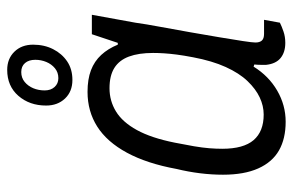

<svg xmlns="http://www.w3.org/2000/svg" viewBox="-160 -641 813 533"><g transform="rotate(-90 246.5 -374.5)"><path d="M175 12Q128 12 95.5 -6.5Q63 -25 45.5 -64Q28 -103 28 -162Q28 -193 32 -225.5Q36 -258 44 -291Q59 -373 89 -428.5Q119 -484 161.5 -511Q204 -538 258 -538Q293 -538 318 -528.5Q343 -519 360.5 -500Q378 -481 389 -454H394L418 -526H472L450 -405Q446 -376 438.5 -336Q431 -296 423.5 -253Q416 -210 409.5 -171.5Q403 -133 399 -106.5Q395 -80 395 -72Q395 -60 400.5 -54Q406 -48 419 -48H458L450 -4Q440 1 425.5 6Q411 11 394 11Q368 11 352 -2Q336 -15 333 -42Q333 -49 333 -57.5Q333 -66 334 -75L328 -77Q302 -35 261.5 -11.5Q221 12 175 12ZM195 -49Q219 -49 242.5 -60Q266 -71 288 -94Q310 -117 327 -154.5Q344 -192 354 -245Q359 -271 361.5 -290.5Q364 -310 365 -326Q366 -342 366 -356Q366 -396 356 -423Q346 -450 324.5 -463.5Q303 -477 268 -477Q233 -477 203.5 -459Q174 -441 152 -401Q130 -361 117 -296Q111 -266 107 -242.5Q103 -219 101.5 -200Q100 -181 100 -164Q100 -105 124 -77Q148 -49 195 -49ZM291 -580Q259 -580 239.5 -600.5Q220 -621 220 -653Q220 -699 247 -730Q274 -761 319 -761Q350 -761 369.5 -741Q389 -721 389 -689Q389 -658 376.5 -633.5Q364 -609 342.5 -594.5Q321 -580 291 -580ZM296 -619Q312 -619 323.5 -628.5Q335 -638 341 -652.5Q347 -667 347 -683Q347 -701 338 -711.5Q329 -722 313 -722Q297 -722 285.5 -712.5Q274 -703 268 -688.5Q262 -674 262 -657Q262 -640 271.5 -629.5Q281 -619 296 -619Z"/></g></svg>

Font: Archivo SemiCondensed Light
Style: Italic
Weight: 300
Width: 4
Italic angle: -10°
Designer: Hector Gatti
Foundry: Omnibus-Type
Version: Version 2.001